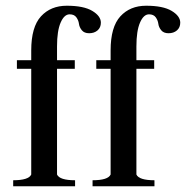

<svg xmlns="http://www.w3.org/2000/svg" viewBox="-20 -650 649 670"><path d="M332 -571Q332 -554 320.5 -544Q309 -534 291 -534Q274 -534 265.5 -544.5Q257 -555 255.5 -567Q254 -579 246.5 -589.5Q239 -600 223 -600Q204 -600 191.5 -571Q179 -542 179 -488V-440H241V-410H179V-41Q188 -21 242 -21V0H26V-21Q80 -21 89 -41V-410H39V-440H89V-474Q89 -556 123 -593Q157 -630 213 -630Q272 -630 302 -612Q332 -594 332 -571ZM609 -571Q609 -554 597.5 -544Q586 -534 568 -534Q551 -534 542.5 -544.5Q534 -555 532.5 -567Q531 -579 523.5 -589.5Q516 -600 500 -600Q481 -600 468.5 -571Q456 -542 456 -488V-440H518V-410H456V-41Q465 -21 519 -21V0H303V-21Q357 -21 366 -41V-410H316V-440H366V-474Q366 -556 400 -593Q434 -630 490 -630Q549 -630 579 -612Q609 -594 609 -571Z"/></svg>

Font: Judson
Style: Regular
Weight: 400
Version: Version 20110429